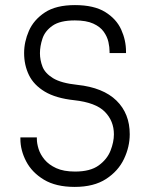

<svg xmlns="http://www.w3.org/2000/svg" viewBox="-20 -732 593 758"><path d="M274.9 5.9Q200.7 5.9 153.3 -22.7Q106 -51.3 83.3 -95Q60.5 -138.7 60.5 -183.6V-189.5H125.5V-183.6Q125.5 -166 132.3 -144Q139.2 -122.1 156 -101.8Q172.9 -81.5 202.1 -68.1Q231.4 -54.7 276.4 -54.7Q336.4 -54.7 369.6 -78.9Q402.8 -103 416.3 -137.2Q429.7 -171.4 429.7 -201.7Q429.7 -254.4 393.8 -290.8Q357.9 -327.1 272.9 -336.4Q200.2 -344.2 156.7 -370.4Q113.3 -396.5 94.2 -435.8Q75.2 -475.1 75.2 -522.5Q75.2 -566.9 94.2 -610.4Q113.3 -653.8 157.2 -682.9Q201.2 -711.9 275.9 -711.9Q351.1 -711.9 395.3 -684.6Q439.5 -657.2 458.5 -615.2Q477.5 -573.2 477.5 -528.3V-522.5H412.6V-527.8Q412.6 -545.4 408 -566.4Q403.3 -587.4 389.4 -606.9Q375.5 -626.5 348.1 -638.9Q320.8 -651.4 275.4 -651.4Q217.3 -651.4 187.5 -630.6Q157.7 -609.9 147.7 -579.8Q137.7 -549.8 137.7 -522Q137.7 -495.1 147.7 -469Q157.7 -442.9 189.5 -423.3Q221.2 -403.8 285.6 -397Q387.2 -386.2 439.7 -335Q492.2 -283.7 492.2 -202.1Q492.2 -152.3 469.5 -104.5Q446.8 -56.6 398.7 -25.4Q350.6 5.9 274.9 5.9Z"/></svg>

Font: Kay Pho Du
Style: Regular
Weight: 400
Designer: Victor Gaultney, Khu Oo Reh
Foundry: SIL International
Version: Version 3.000